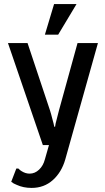

<svg xmlns="http://www.w3.org/2000/svg" viewBox="-20 -711 515 941"><path d="M200 -541 245 -691H355L265 -541ZM135 210Q94 210 62 195Q46 189 35 180L60 115H70Q80 125 86 128Q105 140 125 140Q151 140 171.5 120.5Q192 101 200 70L220 0H190L19 -500H115L225 -170Q230 -155 239 -119Q242 -110 246 -90H250Q252 -106 256 -119L269 -170L360 -500H460L300 70Q282 133 239 171.5Q196 210 135 210Z"/></svg>

Font: Scada
Style: Regular
Weight: 400
Designer: Jovanny Lemonad
Foundry: Jovanny Lemonad
Version: Version 4.100;PS 004.100;hotconv 1.0.88;makeotf.lib2.5.64775